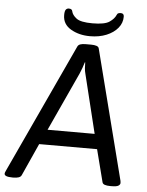

<svg xmlns="http://www.w3.org/2000/svg" viewBox="-72 -921 743 971"><g transform="rotate(5 300.0 -436.0)"><path d="M356 -744Q300 -744 258.5 -768.5Q217 -793 217 -839Q217 -859 222.5 -866.5Q228 -874 238 -874Q254 -874 256 -862Q260 -843 281.5 -826.5Q303 -810 363 -810Q425 -810 449 -826.5Q473 -843 481 -862Q484 -870 489.5 -872Q495 -874 502 -874Q518 -874 518 -857Q518 -825 497 -799.5Q476 -774 439.5 -759Q403 -744 356 -744ZM28 2Q-13 2 -13 -14Q-13 -19 -8 -29L297 -686Q301 -695 311.5 -698.5Q322 -702 338 -702H367Q382 -702 393 -698.5Q404 -695 406 -686L574 -28Q575 -24 575 -18Q575 -10 566 -4Q557 2 531 2H523Q508 2 497 -1.5Q486 -5 484 -14L442 -178H148L74 -14Q70 -5 59 -1.5Q48 2 33 2ZM184 -254H423L350 -552Q346 -566 345 -581Q344 -596 344 -610H342Q338 -596 332.5 -581Q327 -566 321 -552Z"/></g></svg>

Font: Asap
Style: Italic
Weight: 400
Italic angle: -6°
Designer: Pablo Cosgaya
Foundry: Omnibus-Type
Version: Version 3.001; ttfautohint (v1.8.3)